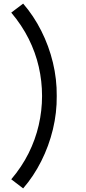

<svg xmlns="http://www.w3.org/2000/svg" viewBox="-20 -863 475 1066"><path d="M108.5 183 42.5 132.5Q101 63.5 138.8 -12.2Q176.5 -88 195 -168.2Q213.5 -248.5 213.5 -330Q213.5 -412.5 195.2 -492.2Q177 -572 139.2 -647.5Q101.5 -723 42.5 -793L108.5 -843Q167 -775.5 209.2 -691.8Q251.5 -608 273.8 -515.5Q296 -423 295 -330Q296 -237.5 273.8 -145Q251.5 -52.5 209.2 31.5Q167 115.5 108.5 183Z"/></svg>

Font: Manrope ExtraLight Medium
Style: Regular
Weight: 500
Version: Version 4.504